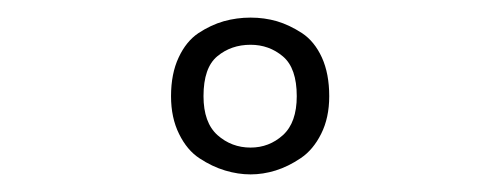

<svg xmlns="http://www.w3.org/2000/svg" viewBox="-20 -722 558 217"><path d="M173.3 -613.3Q173.3 -638.7 181.9 -657Q190.4 -675.3 204.3 -684.6Q218.3 -693.8 232.9 -698Q247.6 -702.1 263.2 -702.1Q278.8 -702.1 293 -698Q307.1 -693.8 321.3 -684.6Q335.4 -675.3 343.8 -657Q352.1 -638.7 352.1 -613.3Q352.1 -588.9 343 -570.8Q334 -552.7 319.8 -543.2Q305.7 -533.7 291.5 -529.3Q277.3 -524.9 263.2 -524.9Q249 -524.9 234.4 -529.3Q219.7 -533.7 205.6 -543Q191.4 -552.2 182.4 -570.6Q173.3 -588.9 173.3 -613.3ZM263.2 -555.2Q284.2 -555.2 299.8 -569.3Q315.4 -583.5 315.4 -613.3Q315.4 -645 299.8 -658.2Q284.2 -671.4 263.2 -671.4Q241.2 -671.4 225.6 -658.4Q210 -645.5 210 -613.3Q210 -583.5 225.8 -569.3Q241.7 -555.2 263.2 -555.2Z"/></svg>

Font: BenchNine
Style: Regular
Weight: 400
Designer: Vernon Adams
Foundry: Vernon Adams
Version: Version 1 ; ttfautohint (v0.92.18-e454-dirty) -l 8 -r 50 -G 